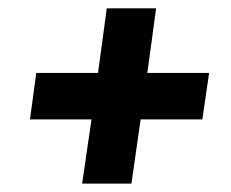

<svg xmlns="http://www.w3.org/2000/svg" viewBox="-20 -562 553 460"><path d="M354 -542 333 -387.2H481L464.8 -275.9H316.9L294.9 -122.1H176.8L199.2 -275.9H51.8L66.9 -387.2H214.8L235.8 -542Z"/></svg>

Font: FiraGO SemiBold
Style: Italic
Weight: 600
Italic angle: -8°
Designer: bBox Type GmbH
Foundry: bBox Type GmbH
Version: Version 1.001;PS 001.001;hotconv 1.0.88;makeotf.lib2.5.64775